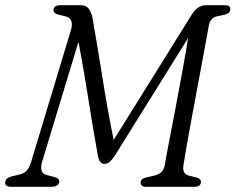

<svg xmlns="http://www.w3.org/2000/svg" viewBox="-24 -720 908 740"><path d="M204.5 -19Q201.5 0 173.5 0H19.5Q-6.5 0 -4 -19Q-2 -34.5 22 -40.5L50 -47Q70 -51.5 81 -65Q92 -78.5 100.5 -111L249.5 -604.5Q255.5 -624.5 251.2 -638Q247 -651.5 233.5 -655.5L197.5 -664.5Q180.5 -670.5 182.5 -683.5Q184.5 -700 208 -700H288.5Q323.5 -700 332.5 -650.5Q352 -540.5 371.2 -418.5Q390.5 -296.5 414 -180.5L716.5 -666Q728 -684.5 742.2 -692.2Q756.5 -700 769.5 -700H843.5Q865 -700 863.5 -684Q862.5 -673.5 856 -669.2Q849.5 -665 840 -663L814 -657.5Q786 -652.5 780.5 -619.5Q774 -583 763.5 -526.2Q753 -469.5 740.8 -404.2Q728.5 -339 716.8 -275.5Q705 -212 696 -161Q687 -110 683 -83Q677.5 -51 702.5 -43.5L735 -35.5Q752 -29.5 750.5 -17.5Q748.5 0 725 0H539.5Q517 0 518 -18Q519 -26.5 525 -30.2Q531 -34 539 -36L572 -43.5Q586.5 -47 597 -56Q607.5 -65 611 -83Q616.5 -116.5 628 -175.8Q639.5 -235 653 -305.8Q666.5 -376.5 679.2 -446.8Q692 -517 701 -573.5L418.5 -120Q406 -102 397.8 -95.2Q389.5 -88.5 378 -88.5Q368.5 -88.5 362.5 -96.2Q356.5 -104 354 -116Q334 -227 315.8 -343Q297.5 -459 278.5 -559L138 -95.5Q126.5 -54 154 -46L190 -36.5Q206.5 -30 204.5 -19Z"/></svg>

Font: Fraunces 9pt Soft Light
Style: Italic
Weight: 300
Italic angle: -16°
Version: Version 1.000;[0bf87f6ff]